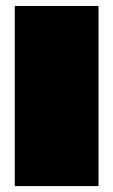

<svg xmlns="http://www.w3.org/2000/svg" viewBox="-20 -627 382 647"><path d="M312 0H29.8V-606.9H312Z"/></svg>

Font: Rammetto One
Style: Regular
Weight: 400
Designer: Vernon Adams
Foundry: Vernon Adams
Version: Version 1.100; ttfautohint (v1.8.4.7-5d5b)